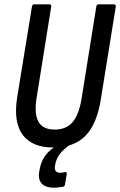

<svg xmlns="http://www.w3.org/2000/svg" viewBox="-20 -675 556 889"><path d="M227 8Q129 8 85.5 -50Q42 -108 59 -221L128 -645Q130 -655 138 -655H208Q219 -655 217 -644L149 -219Q138 -148 158 -111.5Q178 -75 234 -75Q287 -75 316.5 -110Q346 -145 358 -220L426 -645Q428 -655 436 -655H507Q517 -655 516 -644L447 -216Q429 -101 376 -46.5Q323 8 227 8ZM230 194Q189 194 172 173.5Q155 153 162 117L165 103Q173 62 201.5 31.5Q230 1 284 -22L304 -5Q273 17 257 38Q241 59 236 86L234 96Q231 125 259 125Q265 125 270 124Q275 123 280 122Q291 120 289 131L281 179Q280 188 271 190Q261 191 251.5 192.5Q242 194 230 194Z"/></svg>

Font: Sofia Sans Condensed SemiBold
Style: Italic
Weight: 600
Italic angle: -9°
Version: Version 4.100